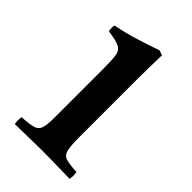

<svg xmlns="http://www.w3.org/2000/svg" viewBox="-161 -558 619 619"><g transform="rotate(45 149.0 -248.0)"><path d="M277 1Q249 1 220 0Q191 -1 156 -1Q124 -1 90.5 0Q57 1 27 1Q24 -15 27 -30Q61 -32 77 -36.5Q93 -41 98 -56Q103 -71 103 -104V-328Q103 -367 100 -386Q97 -405 82 -412.5Q67 -420 30 -425Q27 -439 30 -451Q72 -459 112 -471.5Q152 -484 189 -497L206 -491Q205 -460 204.5 -433Q204 -406 204 -382V-114Q204 -75 208.5 -58Q213 -41 228.5 -36.5Q244 -32 277 -30Q280 -15 277 1Z"/></g></svg>

Font: Tiro Tamil
Style: Regular
Weight: 400
Designer: Tamil: Fernando Mello & Fiona Ross. Latin: John Hudson.
Foundry: Tiro Typeworks Ltd.
Version: Version 1.52